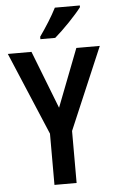

<svg xmlns="http://www.w3.org/2000/svg" viewBox="-62 -978 613 1019"><g transform="rotate(-5 245.0 -468.5)"><path d="M403 -928V-937H270C248 -893 213 -838 179 -790V-777H258C304 -816 375 -890 403 -928ZM246 -406 126 -714H0L186 -273V0H304V-277L490 -714H365Z"/></g></svg>

Font: Noto Sans Telugu Condensed SemiBold
Style: Regular
Weight: 600
Width: 3
Designer: Jelle Bosma - Monotype Design Team
Foundry: Monotype Imaging Inc.
Version: Version 2.005